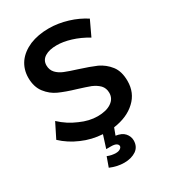

<svg xmlns="http://www.w3.org/2000/svg" viewBox="-220 -824 1035 1158"><g transform="rotate(-30 297.5 -245.0)"><path d="M204 -470C191 -484 184 -502 184 -523C184 -547 194 -566 215 -579C236 -592 263 -598 298 -598C327 -598 359 -593 395 -582C431 -571 467 -555 503 -533L552 -637C518 -659 480 -677 437 -690C394 -703 351 -710 307 -710C257 -710 213 -702 174 -686C135 -669 105 -646 84 -617C63 -587 52 -552 52 -513C52 -470 63 -435 84 -408C105 -381 130 -361 159 -348C188 -335 226 -321 274 -307C309 -296 337 -287 358 -279C379 -270 396 -259 410 -245C423 -231 430 -213 430 -191C430 -164 418 -142 395 -127C372 -111 340 -103 299 -103C261 -103 221 -112 179 -131C136 -149 97 -174 62 -207L11 -105C45 -73 85 -47 130 -28C175 -8 223 3 272 6L244 94H276C292 94 304 96 313 101C321 106 325 112 325 119C325 126 321 131 314 136C307 141 297 144 284 144C264 144 244 140 225 132L201 199C234 213 266 220 298 220C332 220 360 212 382 197C403 182 414 160 414 131C414 112 407 95 394 80C381 65 360 56 333 52L351 4C415 -5 466 -27 504 -63C542 -98 561 -143 561 -198C561 -242 551 -278 530 -305C509 -332 483 -352 454 -366C424 -379 385 -393 338 -408C302 -419 274 -429 254 -437C234 -445 217 -456 204 -470Z"/></g></svg>

Font: Argentum Sans
Style: Regular
Weight: 400
Designer: Julieta Ulanovsky
Foundry: Julieta Ulanovsky
Version: Version 5.001;March 29, 2019;FontCreator 11.5.0.2425 64-bit